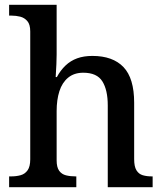

<svg xmlns="http://www.w3.org/2000/svg" viewBox="-20 -780 684 800"><path d="M18 0V-45H26Q48 -45 66 -50Q84 -55 95 -70.5Q106 -86 106 -116V-649Q106 -678 94 -692Q82 -706 64.5 -710.5Q47 -715 27 -715H18V-760H216V-553Q216 -534 215 -513Q214 -492 213 -477Q212 -462 212 -459H217Q232 -487 253 -507Q274 -527 301.5 -537Q329 -547 365 -547Q450 -547 494.5 -500.5Q539 -454 539 -352V-117Q539 -86 548.5 -70.5Q558 -55 574.5 -50Q591 -45 613 -45H616V0H429V-341Q429 -405 406.5 -441Q384 -477 327 -477Q289 -477 264 -456.5Q239 -436 227.5 -400Q216 -364 216 -317V-112Q216 -83 226.5 -68.5Q237 -54 255 -49.5Q273 -45 295 -45H298V0Z"/></svg>

Font: Noto Serif Khmer Medium
Style: Regular
Weight: 500
Version: Version 2.003